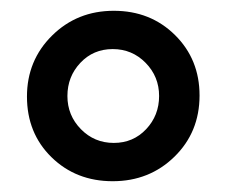

<svg xmlns="http://www.w3.org/2000/svg" viewBox="-20 -699 420 356"><path d="M350 -522Q350 -454 303.5 -408.5Q257 -363 189 -363Q121 -363 75.5 -407.5Q30 -452 30 -520Q30 -587 76.5 -633Q123 -679 191 -679Q259 -679 304.5 -634Q350 -589 350 -522ZM129 -582.5Q105 -557 105 -521Q105 -485 130 -459.5Q155 -434 191 -434Q227 -434 251 -459.5Q275 -485 275 -521Q275 -557 250 -582.5Q225 -608 189 -608Q153 -608 129 -582.5Z"/></svg>

Font: Hind Madurai Medium
Style: Regular
Weight: 500
Designer: Jyotish Sonowal
Foundry: Indian Type Foundry
Version: Version 1.001;PS 1.0;hotconv 1.0.86;makeotf.lib2.5.63406; tt